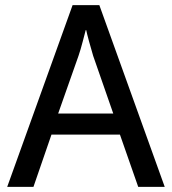

<svg xmlns="http://www.w3.org/2000/svg" viewBox="-20 -726 668 746"><path d="M180 -203 110 0H8L262 -706H366L620 0H517L446 -203ZM285 -509 206 -285H420L342 -509Q335 -532 326 -565Q317 -598 315 -609H313Q310 -598 301.5 -565Q293 -532 285 -509Z"/></svg>

Font: Museo Sans Medium
Style: Regular
Weight: 500
Designer: Jos Buivenga
Foundry: Jos Buivenga & Rosetta Type Foundry (extension, remastering)
Version: Version 3.600;PS 1.000;hotconv 1.0.88;makeotf.lib2.5.647800;